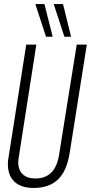

<svg xmlns="http://www.w3.org/2000/svg" viewBox="-20 -921 450 951"><path d="M147 10Q85 10 52 -20.5Q19 -51 19 -108Q19 -119 20 -126.5Q21 -134 23 -146L110 -700H160L73 -143Q64 -93 86 -65Q108 -37 156 -37Q255 -37 273 -157L360 -700H410L325 -163Q311 -74 267 -32Q223 10 147 10ZM208 -739 155 -901H200L241 -739ZM299 -739 246 -901H292L332 -739Z"/></svg>

Font: Georama Condensed Light
Style: Italic
Weight: 300
Width: 3
Italic angle: -9°
Designer: Jean-Baptiste Levee
Foundry: Production Type
Version: Version 1.000